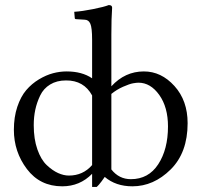

<svg xmlns="http://www.w3.org/2000/svg" viewBox="-20 -718 789 750"><path d="M339.8 -345.2Q307.6 -404.3 237.8 -403.8Q201.7 -403.8 175.8 -387.9Q149.9 -372.1 137 -345Q124 -317.9 117.9 -289.6Q111.8 -261.2 111.8 -229Q111.8 -174.8 126 -134.5Q140.1 -94.2 162.6 -73Q185.1 -51.8 207 -42Q229 -32.2 249 -32.2Q304.2 -32.2 339.8 -73.2ZM415 -56.2Q444.8 -18.1 491.2 -18.1Q560.1 -18.1 598.1 -76.4Q636.2 -134.8 636.2 -224.1Q636.2 -299.3 602.1 -347.2Q567.9 -395 521 -395Q513.2 -395 499.5 -392.6Q485.8 -390.1 460.9 -379.2Q436 -368.2 415 -351.1ZM339.8 -563Q339.8 -608.9 333 -625Q326.2 -641.1 310.1 -641.1L277.8 -643.1Q272 -643.1 272 -647.9L270 -671.9Q300.8 -673.8 343.5 -682.4Q386.2 -690.9 404.8 -698.2Q418 -698.2 418 -688Q415 -647.9 415 -583V-380.9Q468.3 -439 542 -439Q609.9 -439 661.4 -382.1Q712.9 -325.2 712.9 -236.8Q712.9 -121.6 646.5 -55.9Q580.1 9.8 497.1 9.8Q432.1 9.8 389.2 -26.9Q388.2 -24.9 376.7 -9.5Q365.2 5.9 357.9 12.2H339.8V-39.1Q292 9.8 223.1 9.8Q136.2 9.8 85.2 -57.6Q34.2 -125 34.2 -210.9Q34.2 -260.7 47.6 -300.8Q61 -340.8 82.5 -366Q104 -391.1 132.1 -408Q160.2 -424.8 187 -431.9Q213.9 -439 240.2 -439Q300.3 -439 339.8 -412.1Z"/></svg>

Font: Linux Libertine Capitals
Style: Small Caps
Weight: 400
Designer: Philipp H. Poll
Foundry: Philipp H. Poll
Version: Version 5.1.3